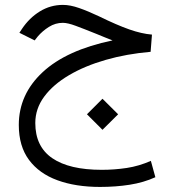

<svg xmlns="http://www.w3.org/2000/svg" viewBox="-20 -422 698 773"><path d="M433.1 -259.3Q414.6 -266.6 403.6 -271Q392.6 -275.4 366.7 -286.1Q316.9 -306.2 284.7 -318.1Q252.4 -330.1 232.9 -330.1Q203.1 -330.1 177 -313.7Q150.9 -297.4 131.8 -274.9L119.6 -259.3L58.1 -290L68.4 -305.7Q98.1 -350.1 140.6 -376.2Q183.1 -402.3 233.4 -402.3Q262.7 -402.3 298.8 -389.6Q335 -377 378.4 -356.4Q451.2 -320.8 500.7 -303.5Q550.3 -286.1 591.8 -282.7L586.4 -213.4Q489.7 -205.1 405.5 -180.9Q321.3 -156.7 257.6 -119.1Q193.8 -81.5 158 -33Q122.1 15.6 122.1 73.2Q122.1 168 190.4 214.8Q258.8 261.7 389.6 261.7Q440.9 261.7 490.5 254.2Q540 246.6 587.4 225.6L605.5 291.5Q558.1 313 502 321.8Q445.8 330.6 382.8 330.6Q284.7 330.6 211.2 303.7Q137.7 276.9 96.7 221.7Q55.7 166.5 55.7 81.1Q55.7 -42 151.6 -131.3Q247.6 -220.7 433.1 -259.3ZM330.1 38.1 392.6 -24.4 455.6 38.1 392.6 100.6Z"/></svg>

Font: Vazir Light FD-UI
Style: Light-FD-UI
Weight: 300
Designer: Saber Rastikerdar
Foundry: Saber Rastikerdar
Version: Version 30.1.0